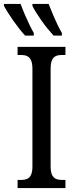

<svg xmlns="http://www.w3.org/2000/svg" viewBox="-61 -951 378 971"><path d="M28 0V-41H47Q63 -41 75.5 -46Q88 -51 95.5 -66Q103 -81 103 -110V-602Q103 -632 95.5 -647Q88 -662 75.5 -667.5Q63 -673 47 -673H28V-714H270V-673H251Q234 -673 221.5 -667.5Q209 -662 202 -647Q195 -632 195 -602V-111Q195 -82 202 -67Q209 -52 222 -46.5Q235 -41 251 -41H270V0ZM210 -771Q197 -785 181 -804.5Q165 -824 149.5 -846Q134 -868 121.5 -888Q109 -908 103 -921V-931H185Q194 -909 205 -882Q216 -855 228.5 -829Q241 -803 252 -784V-771ZM66 -771Q53 -785 37.5 -804.5Q22 -824 6.5 -846Q-9 -868 -21.5 -888Q-34 -908 -41 -921V-931H43Q51 -909 62.5 -882Q74 -855 86.5 -829Q99 -803 110 -784V-771Z"/></svg>

Font: Noto Serif ExtraCondensed
Style: Regular
Weight: 400
Width: 2
Designer: Monotype Design Team
Foundry: Monotype Imaging Inc.
Version: Version 2.013